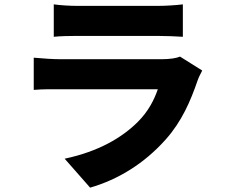

<svg xmlns="http://www.w3.org/2000/svg" viewBox="-20 -797 1040 882"><path d="M820 -777C791 -773 738 -770 706 -770H334C299 -770 255 -773 227 -777V-628C255 -631 296 -632 330 -632H704C742 -632 791 -630 820 -628V-777ZM741 -156C815 -239 855 -332 888 -428C892 -440 901 -458 909 -473L807 -537C791 -530 761 -525 723 -525H257C223 -525 181 -528 135 -532V-384C178 -388 228 -387 254 -387H705C688 -338 662 -286 613 -237C541 -165 433 -101 277 -68L394 65C522 28 642 -45 741 -156Z"/></svg>

Font: Glow Sans SC Normal ExtraBold
Style: Regular
Weight: 800
Designer: Ryoko NISHIZUKA (kana, bopomofo & ideographs); Paul D. Hunt (Latin, Greek & Cyrillic); Sandoll Communications, Soo-young
Version: Version 0.93